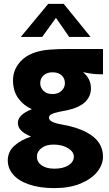

<svg xmlns="http://www.w3.org/2000/svg" viewBox="-20 -724 560 988"><path d="M255 20Q217 20 193.5 38Q170 56 170 82Q170 110 194.5 127Q219 144 260 144Q305 144 332.5 126.5Q360 109 360 82Q360 57 330 38.5Q300 20 255 20ZM314 -296Q314 -321 297 -336.5Q280 -352 250 -352Q222 -352 204.5 -336.5Q187 -321 187 -296Q187 -273 204 -256.5Q221 -240 250 -240Q279 -240 296.5 -256.5Q314 -273 314 -296ZM510 -472V-342H490Q456 -342 407 -353Q448 -319 448 -269Q448 -242 435 -220.5Q422 -199 400 -185Q379 -172 353.5 -164Q328 -156 291 -150Q261 -144 246.5 -137Q232 -130 232 -119Q232 -106 248.5 -97.5Q265 -89 300 -83Q380 -69 431 -40Q510 4 510 82Q510 123 480.5 160Q451 197 394.5 220.5Q338 244 260 244Q185 244 130.5 225.5Q76 207 48 174.5Q20 142 20 102Q20 56 54.5 25.5Q89 -5 140 -21Q105 -36 88.5 -52.5Q72 -69 72 -92Q72 -134 144 -162Q100 -182 73.5 -219Q47 -256 47 -311Q47 -360 78 -399Q109 -438 163 -455Q193 -465 234 -468.5Q275 -472 340 -472ZM446 -534H336L268 -632L197 -534H87L228 -704H308Z"/></svg>

Font: Madhuban Bold
Style: Regular
Weight: 700
Designer: jaikishan Patel
Foundry: MagicType
Version: Version 1.000